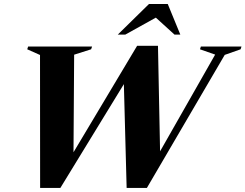

<svg xmlns="http://www.w3.org/2000/svg" viewBox="-20 -938 1230 962"><path d="M1058 -664.5 982 -691 986.5 -705H1190L1185.5 -691L1106 -663L716 3.5H614.5L599.5 -559L631.5 -567L282.5 3.5H181L180.5 -662.5L116.5 -691L121 -705H441.5L436.5 -691L351.5 -664L348 -134L324 -134.5L667 -708.5H771.5L783 -132L754 -130.5ZM570 -764.5 726.5 -918H820.5L883.5 -764.5H854.5L744 -865H788.5L607.5 -764.5Z"/></svg>

Font: Newsreader 60pt
Style: Bold Italic
Weight: 700
Italic angle: -17°
Designer: Hugues Gentile
Foundry: Production Type
Version: Version 1.003